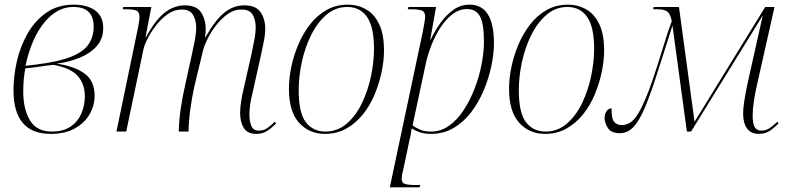

<svg xmlns="http://www.w3.org/2000/svg" viewBox="-20 -566 3400 826"><path d="M198 10Q38 10 38 -178Q38 -238 52.5 -302Q67 -366 98.5 -421.5Q130 -477 179.5 -511.5Q229 -546 297 -546Q355 -546 389.5 -521Q424 -496 424 -445Q424 -399 396 -367.5Q368 -336 322.5 -317.5Q277 -299 224 -292Q298 -282 342.5 -250.5Q387 -219 387 -154Q387 -112 365.5 -74.5Q344 -37 302 -13.5Q260 10 198 10ZM133 -288Q231 -300 285 -321.5Q339 -343 361 -375.5Q383 -408 383 -451Q383 -536 296 -536Q254 -536 220 -514Q186 -492 160 -455.5Q134 -419 116.5 -374Q99 -329 90 -283ZM203 0Q253 0 284.5 -22Q316 -44 330.5 -79Q345 -114 345 -152Q345 -203 315.5 -238Q286 -273 210 -287Q186 -285 151 -279.5Q116 -274 89 -272Q85 -252 82.5 -227.5Q80 -203 80 -172Q80 -96 109 -48Q138 0 203 0Z M1082 10Q1044 10 1028.5 -16Q1013 -42 1013 -80Q1013 -104 1017.5 -131Q1022 -158 1028 -184L1061 -329Q1067 -359 1073.5 -391Q1080 -423 1080 -450Q1080 -479 1067.5 -502Q1055 -525 1018 -525Q986 -525 958 -504.5Q930 -484 908 -455Q886 -426 872.5 -398Q859 -370 855 -355L817 -198Q806 -149 799 -98Q792 -47 791 0H749Q750 -47 757.5 -98.5Q765 -150 777 -202L805 -329Q812 -361 818 -392Q824 -423 824 -449Q824 -477 811 -501Q798 -525 761 -525Q730 -525 702 -505.5Q674 -486 651.5 -457Q629 -428 614.5 -399Q600 -370 597 -353L523 0H481L575 -453Q580 -480 580 -492Q580 -514 568 -520Q556 -526 524 -526H508L510 -536H631L606 -406H608Q648 -480 688.5 -511.5Q729 -543 775 -543Q825 -543 845 -513Q865 -483 865 -440Q865 -423 862 -406H864Q906 -480 945 -511.5Q984 -543 1031 -543Q1081 -543 1101 -513.5Q1121 -484 1121 -443Q1121 -417 1114.5 -386Q1108 -355 1103 -330L1060 -138Q1057 -124 1055 -106.5Q1053 -89 1053 -73Q1053 -46 1061 -25Q1069 -4 1094 -4Q1114 -4 1128.5 -14Q1143 -24 1162 -42L1168 -35Q1147 -14 1128 -2Q1109 10 1082 10Z M1378 10Q1310 10 1266.5 -38Q1223 -86 1223 -185Q1223 -228 1233 -277Q1243 -326 1263 -373.5Q1283 -421 1313 -460Q1343 -499 1384 -522.5Q1425 -546 1476 -546Q1519 -546 1554.5 -526Q1590 -506 1611 -462.5Q1632 -419 1632 -348Q1632 -306 1622 -257.5Q1612 -209 1592.5 -161.5Q1573 -114 1542.5 -75.5Q1512 -37 1471 -13.5Q1430 10 1378 10ZM1380 0Q1432 0 1471.5 -34Q1511 -68 1537 -122Q1563 -176 1576 -238Q1589 -300 1589 -356Q1589 -450 1559 -493Q1529 -536 1474 -536Q1424 -536 1385 -503Q1346 -470 1319 -416Q1292 -362 1278.5 -299.5Q1265 -237 1265 -178Q1265 -80 1296 -40Q1327 0 1380 0Z M1799 -430Q1803 -453 1806 -469Q1809 -485 1809 -494Q1809 -515 1795 -520.5Q1781 -526 1750 -526H1734L1737 -536H1856L1831 -396H1833Q1852 -436 1877 -470Q1902 -504 1932.5 -525Q1963 -546 2000 -546Q2105 -546 2105 -380Q2105 -335 2094 -282.5Q2083 -230 2061.5 -178.5Q2040 -127 2007.5 -84Q1975 -41 1931.5 -15.5Q1888 10 1834 10Q1808 10 1788 3.5Q1768 -3 1751 -14Q1749 -1 1747.5 10Q1746 21 1742 35L1714 168Q1711 178 1709.5 187.5Q1708 197 1708 204Q1708 221 1722.5 225.5Q1737 230 1770 230H1788L1785 240H1657ZM1835 0Q1877 0 1912.5 -25.5Q1948 -51 1975.5 -93.5Q2003 -136 2022.5 -187Q2042 -238 2052 -290Q2062 -342 2062 -386Q2062 -464 2045 -495.5Q2028 -527 1989 -527Q1955 -527 1926 -504.5Q1897 -482 1874.5 -447Q1852 -412 1836.5 -372.5Q1821 -333 1813 -298L1755 -27Q1764 -19 1784 -9.5Q1804 0 1835 0Z M2325 10Q2257 10 2213.5 -38Q2170 -86 2170 -185Q2170 -228 2180 -277Q2190 -326 2210 -373.5Q2230 -421 2260 -460Q2290 -499 2331 -522.5Q2372 -546 2423 -546Q2466 -546 2501.5 -526Q2537 -506 2558 -462.5Q2579 -419 2579 -348Q2579 -306 2569 -257.5Q2559 -209 2539.5 -161.5Q2520 -114 2489.5 -75.5Q2459 -37 2418 -13.5Q2377 10 2325 10ZM2327 0Q2379 0 2418.5 -34Q2458 -68 2484 -122Q2510 -176 2523 -238Q2536 -300 2536 -356Q2536 -450 2506 -493Q2476 -536 2421 -536Q2371 -536 2332 -503Q2293 -470 2266 -416Q2239 -362 2225.5 -299.5Q2212 -237 2212 -178Q2212 -80 2243 -40Q2274 0 2327 0Z M3244 10Q3211 10 3194 -13Q3177 -36 3177 -78Q3177 -100 3182 -131.5Q3187 -163 3194 -198L3261 -497H3260L2953 0H2935L2873 -456Q2857 -405 2842 -358.5Q2827 -312 2812 -265Q2781 -167 2756 -107Q2731 -47 2705.5 -20Q2680 7 2647 7Q2609 7 2595 -15.5Q2581 -38 2581 -58Q2581 -76 2589.5 -88Q2598 -100 2611 -100Q2610 -59 2621 -43.5Q2632 -28 2655 -28Q2674 -28 2691 -38.5Q2708 -49 2725.5 -77.5Q2743 -106 2763.5 -157Q2784 -208 2810 -290Q2825 -337 2834.5 -368.5Q2844 -400 2852 -424Q2860 -448 2870 -475Q2864 -506 2851 -516Q2838 -526 2809 -526H2790L2792 -536H2901L2968 -42L3272 -536H3312L3236 -198Q3229 -168 3223.5 -132.5Q3218 -97 3218 -71Q3218 -33 3227 -18.5Q3236 -4 3256 -4Q3274 -4 3289 -13.5Q3304 -23 3324 -42L3329 -35Q3310 -15 3290.5 -2.5Q3271 10 3244 10Z"/></svg>

Font: Noto Serif Display SemiCondensed ExtraLight
Style: Italic
Weight: 200
Width: 4
Italic angle: -12°
Designer: Monotype Design Team
Foundry: Monotype Imaging Inc.
Version: Version 2.009